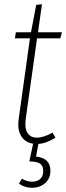

<svg xmlns="http://www.w3.org/2000/svg" viewBox="-20 -673 314 911"><path d="M155.8 -491.2 102.1 -108.9Q96.2 -64 110.6 -42Q125 -20 154.8 -20Q188 -20 229 -43.9L243.2 -20Q201.2 7.3 162.1 9.8L150.9 69.8Q219.2 77.1 219.2 137.2Q219.2 173.8 194.3 195.8Q169.4 217.8 131.8 217.8Q96.2 217.8 69.8 198.2L84 174.8Q107.4 189 131.8 189Q155.8 189 170.4 176.3Q185.1 163.6 185.1 138.2Q185.1 114.3 170.7 103.8Q156.2 93.3 119.1 92.8L137.2 8.8Q99.6 3.4 80.6 -27.1Q61.5 -57.6 68.8 -108.9L122.1 -491.2H50.8L55.2 -520H127L151.9 -649.9L179.2 -652.8L160.2 -520H273.9L266.1 -491.2Z"/></svg>

Font: Fira Sans Compressed UltraLight
Style: Italic
Weight: 200
Width: 3
Italic angle: -8°
Designer: Carrois Corporate & Edenspiekermann AG
Foundry: Carrois Corporate GbR & Edenspiekermann AG
Version: Version 4.203;PS 004.203;hotconv 1.0.88;makeotf.lib2.5.64775